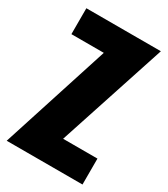

<svg xmlns="http://www.w3.org/2000/svg" viewBox="-163 -695 673 770"><g transform="rotate(30 173.0 -310.0)"><path d="M-5 0 156 -500H6V-620H351L187 -120H346V0Z"/></g></svg>

Font: Smooch Sans Thin Black
Style: Regular
Weight: 900
Version: Version 1.010